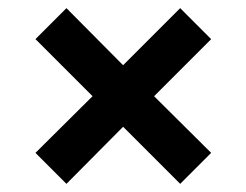

<svg xmlns="http://www.w3.org/2000/svg" viewBox="-20 -533 604 471"><path d="M143 -82 67 -158 207 -297 67 -437 143 -513 282 -373 422 -513 498 -437 358 -297 498 -158 422 -82 282 -222Z"/></svg>

Font: Ubuntu Sans
Style: Bold
Weight: 700
Designer: Dalton Maag Ltd
Foundry: Dalton Maag Ltd
Version: Version 1.006; ttfautohint (v1.8.4.7-5d5b)